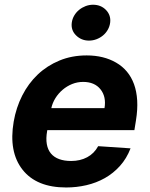

<svg xmlns="http://www.w3.org/2000/svg" viewBox="-20 -789 638 819"><path d="M38.4 -270.2Q48.7 -329.9 74.8 -381.4Q100.9 -432.9 140.8 -470.9Q180.8 -508.9 233.5 -530.7Q286.2 -552.6 349.8 -552.6Q422.2 -552.6 475.1 -522Q501.8 -506.7 521.1 -483.7Q540.5 -460.6 551.7 -429.9Q562.9 -399.1 565.2 -360.6Q567.5 -322.1 560 -275.6L553.3 -234H181.8L181.1 -230.1Q175.4 -198.2 179.7 -174.2Q183.9 -150.2 197.3 -134.2Q210.6 -118.3 232.4 -110.3Q254.3 -102.3 283.4 -102.3Q322.1 -102.3 351.9 -118.3Q381.7 -134.2 398.8 -165.5L536.9 -156.2Q520.2 -112.9 491.8 -81.3Q463.4 -49.7 427.2 -29.3Q391 -8.9 348.7 0.9Q306.5 10.7 262.1 10.7Q136 10.7 76.3 -65Q16.3 -141 38.4 -270.2ZM198.9 -327.8H425.8Q433.9 -376.4 408.7 -408Q383.5 -439.6 334.5 -439.6Q310 -439.6 287.6 -430.6Q265.3 -421.5 247.2 -406.1Q229 -390.6 216.4 -370.4Q203.8 -350.1 198.9 -327.8ZM286.2 -692.5Q288.4 -708.8 296.7 -722.8Q305 -736.9 317.5 -747Q329.9 -757.1 345.3 -763Q360.8 -768.8 376.8 -768.8Q410.5 -768.8 432.2 -746.4Q453.8 -723.7 449.9 -692.5Q447.8 -676.1 439.6 -661.9Q431.5 -647.7 419.2 -637.6Q407 -627.5 391.5 -621.6Q376.1 -615.8 359.4 -615.8Q326.7 -615.8 304 -638.5Q282 -660.5 286.2 -692.5Z"/></svg>

Font: Inter P
Style: Bold Italic
Weight: 700
Italic angle: 9.39999°
Designer: Rasmus Andersson
Foundry: rsms
Version: Version 3.018;git-588b23468